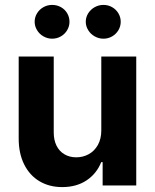

<svg xmlns="http://www.w3.org/2000/svg" viewBox="-20 -763 637 790"><path d="M396.8 -530.3H540.6V0H402.3V-95.9H396.5Q377.6 -48.5 336.1 -20.8Q294.7 6.8 235.9 6.8Q182.9 6.8 142.4 -17.3Q101.9 -41.4 79.4 -86.6Q56.9 -131.8 56.9 -192.8V-530.3H201.1V-218Q201.1 -187 212.4 -163.9Q223.8 -140.8 244.9 -128.3Q266 -115.7 293.7 -115.7Q321.5 -115.7 345 -128.5Q368.5 -141.3 382.7 -166.5Q396.8 -191.8 396.8 -226.1ZM122.6 -673.3Q122.6 -692.2 132.4 -708.2Q142.1 -724.2 158.7 -733.5Q175.2 -742.8 194.3 -742.8Q214.2 -742.8 230.5 -733.7Q246.8 -724.7 256.3 -708.7Q265.9 -692.6 265.9 -673.3Q265.9 -654.8 256.3 -638.7Q246.8 -622.7 230.5 -613.3Q214.2 -603.8 194.3 -603.8Q175.7 -603.8 158.9 -613.3Q142.1 -622.7 132.4 -639Q122.6 -655.2 122.6 -673.3ZM332.9 -673.3Q332.9 -692.2 342.9 -708.2Q352.9 -724.2 369.7 -733.5Q386.5 -742.8 405.6 -742.8Q425.1 -742.8 441.4 -733.5Q457.6 -724.2 467.2 -708.2Q476.7 -692.2 476.7 -673.3Q476.7 -654.8 467.2 -638.7Q457.6 -622.7 441.4 -613.3Q425.1 -603.8 405.6 -603.8Q386.5 -603.8 369.7 -613.3Q352.9 -622.7 342.9 -639Q332.9 -655.2 332.9 -673.3Z"/></svg>

Font: Pretendard JP Variable
Style: Regular
Weight: 400
Designer: Base glyphs from Inter by Rasmus Andersson; Hangul glyphs from Noto Sans CJK(Source Han Sans) by Jang Soo-young and Kang
Foundry: Kil Hyung-jin
Version: Version 1.307;Glyphs 3.2 (3192)